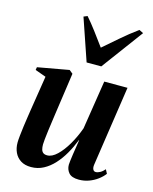

<svg xmlns="http://www.w3.org/2000/svg" viewBox="-121 -882 775 973"><g transform="rotate(15 266.5 -395.0)"><path d="M136.5 12Q103.5 12 82 -1.8Q60.5 -15.5 49.8 -38.5Q39 -61.5 39 -90.5Q39 -103.5 41.5 -127Q44 -150.5 47.5 -177.2Q51 -204 54.8 -227.8Q58.5 -251.5 60.5 -265.5L89.5 -449L32.5 -469.5L35 -484.5L199 -514L217.5 -499L186 -279Q183.5 -261 180 -236.2Q176.5 -211.5 173.2 -186.8Q170 -162 168 -142.5Q166 -123 166 -115Q166 -99.5 169 -88.8Q172 -78 179.5 -72.2Q187 -66.5 200.5 -66.5Q225.5 -66.5 252 -91.8Q278.5 -117 302.5 -158Q326.5 -199 343.5 -246.5L383.5 -502.5H505.5L443 -82Q441 -66 445.8 -57.2Q450.5 -48.5 460 -48.5Q470 -48.5 482.5 -55.2Q495 -62 506.5 -75.5L517.5 -54.5Q504.5 -37 484.2 -22Q464 -7 439.2 2Q414.5 11 387 11Q349.5 11 334.2 -6.8Q319 -24.5 319 -49Q319 -54.5 320.8 -69.5Q322.5 -84.5 325.5 -104.5Q328.5 -124.5 331.8 -145.2Q335 -166 337.5 -182.5H336Q321 -144 301 -109Q281 -74 256 -46.8Q231 -19.5 201.2 -3.8Q171.5 12 136.5 12ZM272 -573 196.5 -793.5 216 -801.5Q241 -773 268 -737Q295 -701 322 -664Q361.5 -698 401.8 -733Q442 -768 488 -801.5L510 -790.5L349 -573Z"/></g></svg>

Font: Merriweather 144pt SemiBold
Style: Italic
Weight: 600
Italic angle: -7.8°
Version: Version 2.101